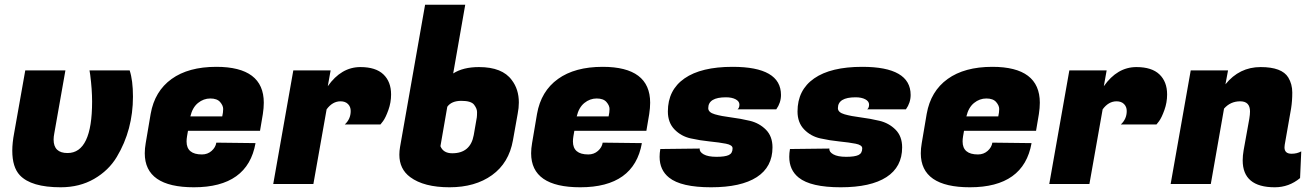

<svg xmlns="http://www.w3.org/2000/svg" viewBox="-20 -779 5567 813"><path d="M529 -481Q543 -439 543 -369.5Q543 -300 526 -236Q509 -172 474.5 -114.5Q440 -57 378.5 -21.5Q317 14 237 14Q112 14 64 -37Q32 -71 32 -141Q32 -174 40 -216L87 -481H257L210 -215Q207 -200 207 -188Q207 -131 266 -131Q370 -131 370 -349Q370 -400 362 -462L359 -481Z M801 14Q593 14 593 -130Q593 -150 597 -173L618 -297Q635 -393 706.5 -444.5Q778 -496 896 -496Q1097 -496 1097 -344Q1097 -322 1093 -296L1081 -225H776L772 -202Q770 -190 770 -180Q770 -125 835 -125Q859 -125 876 -140Q893 -155 896 -175L1062 -173Q1029 14 801 14ZM921 -286Q925 -303 925 -317.5Q925 -332 912 -347Q899 -362 870.5 -362Q842 -362 818.5 -343Q795 -324 786 -286Z M1636 -379Q1636 -345 1624.5 -313Q1613 -281 1602 -266L1591 -252H1440Q1465 -275 1465 -309Q1465 -327 1453.5 -338.5Q1442 -350 1422 -350Q1388 -350 1363 -316L1307 0H1137L1222 -481H1380L1368 -414Q1425 -495 1506 -495Q1571 -495 1603.5 -464Q1636 -433 1636 -379Z M2008 -495Q2107 -495 2147 -440Q2177 -401 2177 -345Q2177 -322 2172 -297L2152 -185Q2135 -89 2063.5 -37.5Q1992 14 1883.5 14Q1775 14 1717 -29Q1671 -63 1671 -124Q1671 -140 1674 -157L1780 -759H1950L1899 -468Q1941 -495 2008 -495ZM1999 -282Q2000 -290 2000 -304.5Q2000 -319 1987.5 -335.5Q1975 -352 1933.5 -352Q1892 -352 1874 -327L1845 -160Q1857 -130 1895 -130Q1972 -130 1986 -207Z M2437 14Q2229 14 2229 -130Q2229 -150 2233 -173L2254 -297Q2271 -393 2342.5 -444.5Q2414 -496 2532 -496Q2733 -496 2733 -344Q2733 -322 2729 -296L2717 -225H2412L2408 -202Q2406 -190 2406 -180Q2406 -125 2471 -125Q2495 -125 2512 -140Q2529 -155 2532 -175L2698 -173Q2665 14 2437 14ZM2557 -286Q2561 -303 2561 -317.5Q2561 -332 2548 -347Q2535 -362 2506.5 -362Q2478 -362 2454.5 -343Q2431 -324 2422 -286Z M3287 -377Q3287 -344 3267 -316H3103Q3111 -322 3111 -336Q3111 -350 3095 -358.5Q3079 -367 3054 -367Q2979 -367 2979 -321Q2979 -303 3007 -295Q3035 -287 3075 -282Q3115 -277 3155 -267.5Q3195 -258 3223 -230Q3251 -202 3251 -155Q3251 -72 3184.5 -29Q3118 14 2991 14Q2864 14 2813 -27Q2773 -59 2773 -115Q2773 -131 2776 -148L2943 -150Q2941 -136 2959.5 -125.5Q2978 -115 3014 -115Q3050 -115 3066 -122.5Q3082 -130 3082 -151Q3082 -165 3054 -170.5Q3026 -176 2985.5 -180Q2945 -184 2904.5 -193Q2864 -202 2836 -231Q2808 -260 2808 -307Q2808 -398 2878.5 -447Q2949 -496 3082 -496Q3287 -496 3287 -377Z M3836 -377Q3836 -344 3816 -316H3652Q3660 -322 3660 -336Q3660 -350 3644 -358.5Q3628 -367 3603 -367Q3528 -367 3528 -321Q3528 -303 3556 -295Q3584 -287 3624 -282Q3664 -277 3704 -267.5Q3744 -258 3772 -230Q3800 -202 3800 -155Q3800 -72 3733.5 -29Q3667 14 3540 14Q3413 14 3362 -27Q3322 -59 3322 -115Q3322 -131 3325 -148L3492 -150Q3490 -136 3508.5 -125.5Q3527 -115 3563 -115Q3599 -115 3615 -122.5Q3631 -130 3631 -151Q3631 -165 3603 -170.5Q3575 -176 3534.5 -180Q3494 -184 3453.5 -193Q3413 -202 3385 -231Q3357 -260 3357 -307Q3357 -398 3427.5 -447Q3498 -496 3631 -496Q3836 -496 3836 -377Z M4087 14Q3879 14 3879 -130Q3879 -150 3883 -173L3904 -297Q3921 -393 3992.5 -444.5Q4064 -496 4182 -496Q4383 -496 4383 -344Q4383 -322 4379 -296L4367 -225H4062L4058 -202Q4056 -190 4056 -180Q4056 -125 4121 -125Q4145 -125 4162 -140Q4179 -155 4182 -175L4348 -173Q4315 14 4087 14ZM4207 -286Q4211 -303 4211 -317.5Q4211 -332 4198 -347Q4185 -362 4156.5 -362Q4128 -362 4104.5 -343Q4081 -324 4072 -286Z M4922 -379Q4922 -345 4910.5 -313Q4899 -281 4888 -266L4877 -252H4726Q4751 -275 4751 -309Q4751 -327 4739.5 -338.5Q4728 -350 4708 -350Q4674 -350 4649 -316L4593 0H4423L4508 -481H4666L4654 -414Q4711 -495 4792 -495Q4857 -495 4889.5 -464Q4922 -433 4922 -379Z M5273 -307Q5273 -350 5231.5 -350Q5190 -350 5163 -319L5107 0H4937L5022 -481H5180L5169 -422Q5228 -495 5318 -495Q5408 -495 5435 -451Q5452 -423 5452 -387Q5452 -351 5447 -320L5420 -166Q5419 -160 5419 -155Q5419 -128 5449 -128Q5472 -128 5490 -138L5485 -25Q5438 14 5378 14Q5242 14 5242 -100Q5242 -120 5246 -143L5270 -276Q5273 -294 5273 -307Z"/></svg>

Font: Fugaz One
Style: Regular
Weight: 400
Designer: Daniel Hernandez
Foundry: Daniel Hernandez
Version: Version 1.002